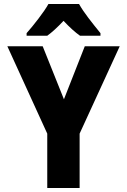

<svg xmlns="http://www.w3.org/2000/svg" viewBox="-20 -947 640 967"><path d="M218 -767Q253 -792 300 -842Q346 -793 383 -767H486V-780Q454 -819 425 -857Q396 -895 378 -927H224Q208 -898 174 -853.5Q140 -809 114 -780V-767ZM381 0V-274L583 -714H407L302 -447L195 -714H17L218 -274V0Z"/></svg>

Font: Noto Sans Mono UI ExtraBold
Style: Regular
Weight: 800
Designer: Monotype Design team
Foundry: Monotype Imaging Inc.
Version: 1.000